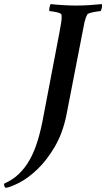

<svg xmlns="http://www.w3.org/2000/svg" viewBox="-130 -688 517 934"><path d="M241 -661Q270 -661 303.5 -663Q337 -665 365 -668Q368 -664 365.5 -651Q363 -638 359 -634Q355 -634 345 -632.5Q335 -631 324.5 -629Q314 -627 305 -624Q296 -621 294 -616Q286 -602 281 -580Q276 -558 271 -529L194 -133Q176 -42 137.5 24Q99 90 54 133.5Q9 177 -34 199.5Q-77 222 -102 226Q-110 220 -110 210Q-110 204 -107 204Q-67 186 -37 157Q-7 128 15.5 87.5Q38 47 54 -6Q70 -59 82 -126L159 -529Q163 -552 166.5 -571.5Q170 -591 170 -605Q170 -613 169 -616Q168 -621 160.5 -624Q153 -627 143.5 -629Q134 -631 124.5 -632.5Q115 -634 111 -634Q108 -637 110.5 -650.5Q113 -664 117 -668Q144 -665 178 -663Q212 -661 241 -661Z"/></svg>

Font: Vermiglione SemiBold
Style: Italic
Weight: 600
Italic angle: -11°
Version: Version 1.000